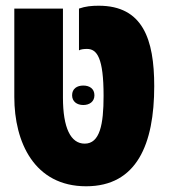

<svg xmlns="http://www.w3.org/2000/svg" viewBox="-20 -639 589 671"><path d="M281 12C458 12 519 -135 519 -338C519 -502 479 -619 325 -619C300 -619 279 -617 256 -609V-463C262 -467 275 -468 284 -468C319 -468 342 -437 342 -304C342 -204 329 -137 276 -137C227 -137 200 -192 200 -298V-609H30V-300C30 -142 100 12 281 12ZM232 -306C232 -284 249 -272 271 -272C293 -272 310 -284 310 -306C310 -329 293 -340 271 -340C249 -340 232 -329 232 -306Z"/></svg>

Font: Noto Sans Hebrew ExtraCondensed Black
Style: Regular
Weight: 900
Width: 2
Designer: Monotype Design Team
Foundry: Monotype Imaging Inc.
Version: Version 2.004